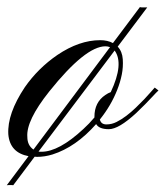

<svg xmlns="http://www.w3.org/2000/svg" viewBox="-83 -450 476 552"><path d="M23.4 1 16.6 0.5 -44.9 82.5Q-48.3 82 -50.8 82Q-53.2 82 -57.1 82Q-61 82 -63.5 82.5L-1 -1Q-54.7 -11.2 -59.1 -64Q-62.5 -123 -11.7 -199.2Q26.4 -253.9 82 -292Q145 -334.5 205.1 -334.5Q226.1 -334.5 241.7 -326.2L319.3 -429.7Q321.8 -428.7 325.2 -428.7H340.3L255.4 -315.9Q268.6 -301.8 270 -279.5Q271.5 -257.3 267.1 -235.4Q262.7 -213.4 253.9 -191.4Q236.3 -146.5 204.1 -106.4Q207.5 -92.3 222.9 -92.3Q238.3 -92.3 252.2 -99.4Q266.1 -106.4 280 -116.9Q293.9 -127.4 307.4 -140.4Q320.8 -153.3 332 -165L350.6 -185.5Q358.4 -194.8 361.8 -198.2L372.6 -189.9Q366.2 -184.1 356.4 -173.3Q346.7 -162.6 334.5 -150.4L308.6 -125Q258.3 -78.6 230 -78.6Q201.7 -78.6 193.4 -93.3Q135.3 -27.3 67.9 -5.9Q45.4 1 23.4 1ZM233.4 -314.5Q226.1 -316.9 220.2 -316.9Q162.6 -316.9 58.6 -187Q-8.3 -103 -4.4 -56.2Q-4.4 -32.2 13.2 -20ZM27.8 -14.2Q29.8 -13.7 31.7 -13.7H36.1Q86.4 -13.7 156.7 -79.1Q173.8 -94.7 188.5 -112.3V-114.3Q188.5 -155.8 219.7 -176.8Q228 -182.6 235.4 -185.1Q273.9 -267.1 246.6 -304.7Z"/></svg>

Font: Pinyon Script
Style: Regular
Weight: 400
Designer: Nicole Fally
Foundry: Nicole Fally
Version: Version 1.005